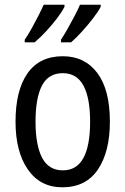

<svg xmlns="http://www.w3.org/2000/svg" viewBox="-20 -786 533 816"><path d="M447 -269Q447 -141 396 -65.5Q345 10 245 10Q151 10 98.5 -65.5Q46 -141 46 -269Q46 -402 97 -474.5Q148 -547 247 -547Q340 -547 393.5 -476Q447 -405 447 -269ZM131 -269Q131 -169 159 -115.5Q187 -62 247 -62Q306 -62 334.5 -114.5Q363 -167 363 -269Q363 -370 334.5 -422.5Q306 -475 247 -475Q186 -475 158.5 -422.5Q131 -370 131 -269ZM408 -757Q397 -736 375 -707.5Q353 -679 327.5 -651Q302 -623 282 -606H239V-617Q253 -638 269 -666.5Q285 -695 299 -722Q313 -749 320 -766H408ZM254 -757Q243 -735 222 -707.5Q201 -680 176 -653Q151 -626 127 -606H85V-617Q100 -639 115.5 -667Q131 -695 144.5 -721.5Q158 -748 166 -766H254Z"/></svg>

Font: Noto Sans Gurmukhi Condensed
Style: Regular
Weight: 400
Width: 3
Designer: Jelle Bosma - Monotype Design Team
Foundry: Monotype Imaging Inc.
Version: Version 2.004; ttfautohint (v1.8.4.7-5d5b)